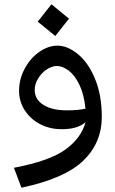

<svg xmlns="http://www.w3.org/2000/svg" viewBox="-20 -603 535 896"><path d="M455 -57Q455 63 369 146.5Q283 230 80 273L45 180Q213 148 286.5 94Q360 40 379 -33Q343 0 268 0Q212 0 166.5 -24Q121 -48 95 -89Q69 -130 69 -179Q69 -233 95 -282Q121 -331 163 -360.5Q205 -390 248 -390Q295 -390 343.5 -350.5Q392 -311 423.5 -235Q455 -159 455 -57ZM292 -88Q346 -88 379 -96Q372 -163 350.5 -207.5Q329 -252 300.5 -273.5Q272 -295 246 -295Q222 -295 198 -279Q174 -263 158 -237Q142 -211 142 -183Q142 -139 182.5 -113.5Q223 -88 292 -88ZM156 -502 220 -583 302 -516 238 -435Z"/></svg>

Font: FiraGO
Style: Italic
Weight: 400
Italic angle: -8°
Designer: bBox Type GmbH
Foundry: bBox Type GmbH
Version: Version 1.001